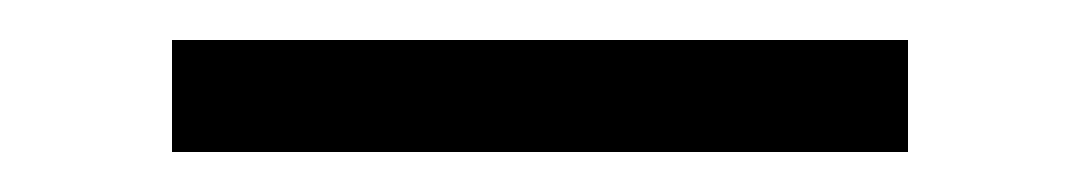

<svg xmlns="http://www.w3.org/2000/svg" viewBox="-20 -704 540 96"><path d="M66 -628V-684H434V-628Z"/></svg>

Font: Nunito Sans 10pt Expanded Light
Style: Regular
Weight: 300
Width: 7
Designer: Vernon Adams
Foundry: Vernon Adams
Version: Version 3.101;gftools[0.9.27]